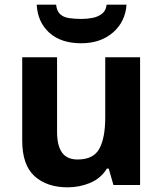

<svg xmlns="http://www.w3.org/2000/svg" viewBox="-20 -791 697 821"><path d="M579 -546V0H465L445 -70H437Q411 -28 365.5 -9Q320 10 269 10Q181 10 128 -37.5Q75 -85 75 -190V-546H224V-227Q224 -169 245 -139Q266 -109 312 -109Q380 -109 405 -155.5Q430 -202 430 -289V-546ZM521 -771Q516 -698 463 -652Q410 -606 327 -606Q241 -606 191 -651Q141 -696 137 -771H220Q223 -743 237.5 -730Q252 -717 276 -713.5Q300 -710 328 -710Q352 -710 375.5 -714.5Q399 -719 416 -732Q433 -745 436 -771Z"/></svg>

Font: Noto Sans NKo Unjoined
Style: Bold
Weight: 700
Designer: Monotype Design Team
Foundry: Monotype Imaging Inc.
Version: Version 2.004